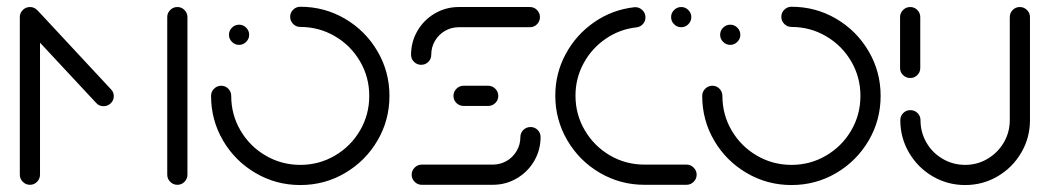

<svg xmlns="http://www.w3.org/2000/svg" viewBox="-20 -539 3062 560"><path d="M67.4 -518.5Q79.6 -518.5 88.1 -509.8Q96.7 -501.1 96.7 -489.3V-29.6Q96.7 -17.4 88.1 -8.7Q79.6 0 67.4 0Q55.2 0 46.5 -8.7Q37.8 -17.4 37.8 -29.6V-489.3Q37.8 -501.1 46.5 -509.8Q55.2 -518.5 67.4 -518.5ZM311.9 -258.5Q311.9 -246.3 303.1 -237.8Q294.4 -229.3 282.2 -229.3Q268.9 -229.3 260.7 -238.5L48.1 -466.7Q40 -474.8 40 -487Q40 -498.9 48.7 -507.6Q57.4 -516.3 69.6 -516.3Q81.9 -516.3 91.1 -507L303.7 -278.5Q311.9 -270.4 311.9 -258.5ZM497.4 -518.5Q509.6 -518.5 518.1 -509.8Q526.7 -501.1 526.7 -489.3V-29.6Q526.7 -17.4 518.1 -8.7Q509.6 0 497.4 0Q485.2 0 476.5 -8.7Q467.8 -17.4 467.8 -29.6V-489.3Q467.8 -501.1 476.5 -509.8Q485.2 -518.5 497.4 -518.5Z M647.8 -437.4Q647.8 -449.6 656.5 -458.3Q665.2 -467 677.4 -467Q689.3 -467 698 -458.3Q706.7 -449.6 706.7 -437.4Q706.7 -425.6 698 -416.9Q689.3 -408.1 677.4 -408.1Q665.2 -408.1 656.5 -416.9Q647.8 -425.6 647.8 -437.4ZM826.3 -490Q826.3 -502.2 835 -510.7Q843.7 -519.3 855.9 -519.3Q926.7 -519.3 986.3 -484.3Q1045.9 -449.3 1080.9 -389.6Q1115.9 -330 1115.9 -259.3Q1115.9 -188.5 1080.9 -128.9Q1045.9 -69.3 986.3 -34.3Q926.7 0.7 855.9 0.7Q785.2 0.7 725.4 -34.3Q665.6 -69.3 630.6 -128.9Q595.6 -188.5 595.6 -259.3Q595.6 -271.5 604.3 -280.2Q613 -288.9 625.2 -288.9Q637.4 -288.9 645.9 -280.2Q654.4 -271.5 654.4 -259.3Q654.4 -204.4 681.5 -158.3Q708.5 -112.2 754.8 -85.2Q801.1 -58.1 855.9 -58.1Q910.7 -58.1 956.9 -85.2Q1003 -112.2 1030 -158.3Q1057 -204.4 1057 -259.3Q1057 -314.1 1030 -360.2Q1003 -406.3 956.9 -433.3Q910.7 -460.4 855.9 -460.4Q843.7 -460.4 835 -469.1Q826.3 -477.8 826.3 -490Z M1527.4 -168.5Q1539.6 -168.5 1548.1 -160Q1556.7 -151.5 1556.7 -139.3Q1556.7 -101.5 1538 -69.4Q1519.3 -37.4 1487.2 -18.7Q1455.2 0 1417.4 0H1210.4Q1198.1 0 1189.4 -8.7Q1180.7 -17.4 1180.7 -29.6Q1180.7 -41.5 1189.4 -50.2Q1198.1 -58.9 1210.4 -58.9H1417.4Q1439.3 -58.9 1457.8 -69.6Q1476.3 -80.4 1487 -98.9Q1497.8 -117.4 1497.8 -139.3Q1497.8 -151.5 1506.5 -160Q1515.2 -168.5 1527.4 -168.5ZM1433.3 -259.3Q1433.3 -247 1424.6 -238.5Q1415.9 -230 1404.1 -230H1332.2Q1320 -230 1311.3 -238.5Q1302.6 -247 1302.6 -259.3Q1302.6 -271.5 1311.3 -280.2Q1320 -288.9 1332.2 -288.9H1404.1Q1415.9 -288.9 1424.6 -280.2Q1433.3 -271.5 1433.3 -259.3ZM1208.5 -350Q1196.3 -350 1187.6 -358.5Q1178.9 -367 1178.9 -379.3Q1178.9 -417 1197.6 -449.1Q1216.3 -481.1 1248.3 -499.8Q1280.4 -518.5 1318.1 -518.5H1525.6Q1537.8 -518.5 1546.3 -509.8Q1554.8 -501.1 1554.8 -489.3Q1554.8 -477 1546.3 -468.3Q1537.8 -459.6 1525.6 -459.6H1318.1Q1296.3 -459.6 1277.8 -448.9Q1259.3 -438.1 1248.5 -419.6Q1237.8 -401.1 1237.8 -379.3Q1237.8 -367 1229.3 -358.5Q1220.7 -350 1208.5 -350Z M1599.6 -260Q1599.6 -325.2 1630 -381.5Q1660.4 -437.8 1712.8 -474.1Q1765.2 -510.4 1828.9 -517.8L1832.6 -518.1Q1844.8 -518.1 1853.7 -509.4Q1862.6 -500.7 1862.6 -488.5Q1862.6 -477.4 1855.6 -469.3Q1848.5 -461.1 1837.4 -459.3Q1787.8 -454.1 1746.9 -426.1Q1705.9 -398.1 1682.2 -354.4Q1658.5 -310.7 1658.5 -260Q1658.5 -205.2 1685.6 -159.1Q1712.6 -113 1758.7 -85.9Q1804.8 -58.9 1859.6 -58.9H1982.2Q1994.4 -58.9 2003.1 -50.2Q2011.9 -41.5 2011.9 -29.6Q2011.9 -17.4 2003.1 -8.7Q1994.4 0 1982.2 0H1859.6Q1789.3 0 1729.4 -35Q1669.6 -70 1634.6 -129.8Q1599.6 -189.6 1599.6 -260ZM1937.4 -489.3Q1937.4 -501.1 1946.1 -509.8Q1954.8 -518.5 1967 -518.5Q1978.9 -518.5 1987.6 -509.8Q1996.3 -501.1 1996.3 -489.3Q1996.3 -477 1987.6 -468.3Q1978.9 -459.6 1967 -459.6Q1954.8 -459.6 1946.1 -468.3Q1937.4 -477 1937.4 -489.3Z M2080.4 -437.4Q2080.4 -449.6 2089.1 -458.3Q2097.8 -467 2110 -467Q2121.9 -467 2130.6 -458.3Q2139.3 -449.6 2139.3 -437.4Q2139.3 -425.6 2130.6 -416.9Q2121.9 -408.1 2110 -408.1Q2097.8 -408.1 2089.1 -416.9Q2080.4 -425.6 2080.4 -437.4ZM2258.9 -490Q2258.9 -502.2 2267.6 -510.7Q2276.3 -519.3 2288.5 -519.3Q2359.3 -519.3 2418.9 -484.3Q2478.5 -449.3 2513.5 -389.6Q2548.5 -330 2548.5 -259.3Q2548.5 -188.5 2513.5 -128.9Q2478.5 -69.3 2418.9 -34.3Q2359.3 0.7 2288.5 0.7Q2217.8 0.7 2158 -34.3Q2098.1 -69.3 2063.1 -128.9Q2028.1 -188.5 2028.1 -259.3Q2028.1 -271.5 2036.9 -280.2Q2045.6 -288.9 2057.8 -288.9Q2070 -288.9 2078.5 -280.2Q2087 -271.5 2087 -259.3Q2087 -204.4 2114.1 -158.3Q2141.1 -112.2 2187.4 -85.2Q2233.7 -58.1 2288.5 -58.1Q2343.3 -58.1 2389.4 -85.2Q2435.6 -112.2 2462.6 -158.3Q2489.6 -204.4 2489.6 -259.3Q2489.6 -314.1 2462.6 -360.2Q2435.6 -406.3 2389.4 -433.3Q2343.3 -460.4 2288.5 -460.4Q2276.3 -460.4 2267.6 -469.1Q2258.9 -477.8 2258.9 -490Z M2634.8 -311.5Q2622.6 -311.5 2613.9 -320Q2605.2 -328.5 2605.2 -340.7V-489.3Q2605.2 -501.1 2613.9 -509.8Q2622.6 -518.5 2634.8 -518.5Q2647 -518.5 2655.6 -509.8Q2664.1 -501.1 2664.1 -489.3V-340.7Q2664.1 -328.5 2655.6 -320Q2647 -311.5 2634.8 -311.5ZM2954.4 -518.5Q2966.7 -518.5 2975.4 -509.8Q2984.1 -501.1 2984.1 -488.9V-188.5Q2984.1 -137 2958.5 -93.5Q2933 -50 2889.6 -24.6Q2846.3 0.7 2795.2 0.7Q2743.7 0.7 2700.4 -24.6Q2657 -50 2631.5 -93.5Q2605.9 -137 2605.9 -188.5Q2605.9 -200.7 2614.4 -209.3Q2623 -217.8 2635.2 -217.8Q2647.4 -217.8 2656.1 -209.3Q2664.8 -200.7 2664.8 -188.5Q2664.8 -153 2682.2 -123Q2699.6 -93 2729.6 -75.6Q2759.6 -58.1 2795.2 -58.1Q2830.4 -58.1 2860.2 -75.7Q2890 -93.3 2907.6 -123.1Q2925.2 -153 2925.2 -188.5V-488.9Q2925.2 -501.1 2933.7 -509.8Q2942.2 -518.5 2954.4 -518.5Z"/></svg>

Font: 26F Galaxy Hebrew Medium
Style: Regular
Weight: 500
Designer: C₂₉H₂₅N₃O₅
Version: Version 1.000